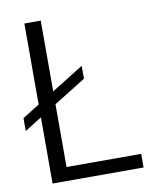

<svg xmlns="http://www.w3.org/2000/svg" viewBox="-81 -776 703 840"><g transform="rotate(-10 270.5 -355.5)"><path d="M84.5 -293.9V0H488.8V-60.5H157.2V-339.4L299.3 -427.7V-484.9L157.2 -396.5V-710.9H84.5V-351.1L8.8 -303.7V-246.6Z"/></g></svg>

Font: Ride Light
Style: Regular
Weight: 300
Version: Version 3.000